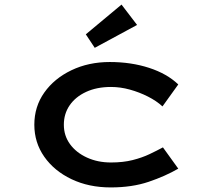

<svg xmlns="http://www.w3.org/2000/svg" viewBox="-20 -809 926 839"><path d="M464 10Q368 10 292.5 -26Q217 -62 173.5 -124Q130 -186 130 -264Q130 -343 173.5 -404.5Q217 -466 292 -502Q367 -538 460 -538Q553 -538 631.5 -512.5Q710 -487 759 -440L690 -344Q664 -368 626.5 -387Q589 -406 547.5 -417.5Q506 -429 465 -429Q403 -429 356.5 -407.5Q310 -386 284.5 -349Q259 -312 259 -264Q259 -216 286 -179Q313 -142 360 -120.5Q407 -99 465 -99Q518 -99 559.5 -109.5Q601 -120 633.5 -135.5Q666 -151 692 -165L759 -72Q702 -39 629.5 -14.5Q557 10 464 10ZM394 -600 355 -659 511 -789 579 -700Z"/></svg>

Font: Lexend Zetta Medium
Style: Regular
Weight: 500
Designer: Bonnie Shaver-Troup, Thomas Jockin
Foundry: Lexend
Version: Version 1.007